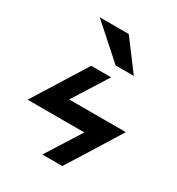

<svg xmlns="http://www.w3.org/2000/svg" viewBox="-169 -805 838 911"><g transform="rotate(30 250.0 -350.0)"><path d="M290 -540Q323.2 -540 389.6 -540Q349.6 -593.8 269.5 -700.2Q216.8 -700.2 110.4 -700.2Q169.9 -646.5 290 -540ZM190.4 -480.5Q144.5 -407.2 9.8 -190.4Q87.9 -190.4 320.3 -190.4Q290 -142.6 200.2 0Q227.5 0 309.6 0Q355.5 -72.3 490.2 -290Q412.1 -290 179.7 -290Q210 -337.9 299.8 -480.5Q272.5 -480.5 190.4 -480.5Z"/></g></svg>

Font: Alibu-Mazigh Belqasem 1
Style: Bold
Weight: 400
Designer: Mazigh Mubarik Belqasem
Version: Version 1.0